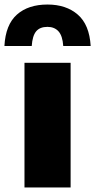

<svg xmlns="http://www.w3.org/2000/svg" viewBox="-64 -827 420 847"><path d="M44 0V-550H247.5V0ZM-44.5 -624Q-39.5 -718 10.5 -762.5Q60.5 -807 145.5 -807Q228 -807 279.2 -762.5Q330.5 -718 336 -624H215Q212 -669 194 -688.8Q176 -708.5 145.5 -708.5Q112 -708.5 95.5 -688.8Q79 -669 76 -624Z"/></svg>

Font: Encode Sans SemiCondensed SemiCondensed Black
Style: Regular
Weight: 900
Width: 4
Designer: Multiple Designers
Foundry: Impallari Type
Version: Version 3.000; ttfautohint (v1.8.3) -l 8 -r 50 -G 200 -x 14 